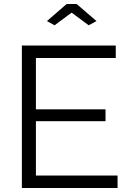

<svg xmlns="http://www.w3.org/2000/svg" viewBox="-20 -937 649 957"><path d="M214 -832 312 -917H362L461 -832L422 -811L337 -874L252 -811ZM566 -62V0H89V-710H557V-648H159V-392H506V-333H159V-62Z"/></svg>

Font: Raleway-v4020
Style: Regular
Weight: 400
Designer: Matt McInerney, Pablo Impallari, Rodrigo Fuenzalida
Foundry: Matt McInerney, Pablo Impallari, Rodrigo Fuenzalida
Version: Version 4.020;PS 004.020;hotconv 1.0.88;makeotf.lib2.5.64775